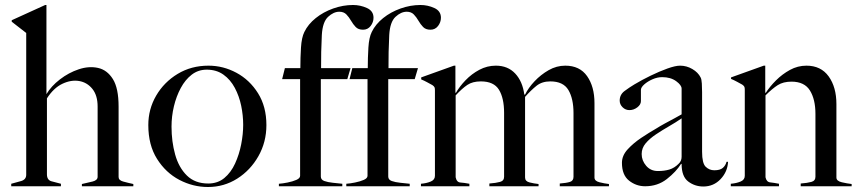

<svg xmlns="http://www.w3.org/2000/svg" viewBox="-20 -746 3440 769"><path d="M25 0V-10Q45 -15 65 -21Q85 -27 85 -46V-614L27 -659V-665L161 -726H166V-369Q185 -401 220 -428Q255 -455 295.5 -468.5Q336 -482 372.5 -474Q409 -466 432 -429.5Q455 -393 455 -319V-37Q455 -24 473 -19Q491 -14 514 -9V0H308V-9Q331 -14 351 -19Q371 -24 371 -38V-319Q371 -364 350 -390Q329 -416 297 -421.5Q265 -427 230 -410.5Q195 -394 168 -352V-48Q168 -25 186 -20Q204 -15 224 -10V0Z M813 3Q753 3 698.5 -25.5Q644 -54 609 -109.5Q574 -165 574 -245Q574 -309 605.5 -363Q637 -417 691.5 -450Q746 -483 815 -483Q874 -483 927 -454.5Q980 -426 1013.5 -372.5Q1047 -319 1047 -245Q1047 -177 1015 -120.5Q983 -64 930 -30.5Q877 3 813 3ZM814 -11Q852 -11 878.5 -33Q905 -55 921.5 -91Q938 -127 946 -168Q954 -209 954 -246Q954 -284 946 -322.5Q938 -361 920.5 -394Q903 -427 875 -447Q847 -467 808 -467Q774 -467 748 -447Q722 -427 704 -393.5Q686 -360 676.5 -320Q667 -280 667 -239Q667 -179 681.5 -127Q696 -75 728.5 -43Q761 -11 814 -11Z M1097 0V-10Q1112 -11 1132 -15Q1152 -19 1167 -25.5Q1182 -32 1182 -42V-429H1110L1121 -473H1183Q1183 -515 1185.5 -555.5Q1188 -596 1199 -618Q1214 -649 1244.5 -673.5Q1275 -698 1314.5 -712Q1354 -726 1394 -726Q1423 -726 1449.5 -714Q1476 -702 1476 -675Q1476 -657 1464.5 -642Q1453 -627 1434 -627Q1415 -627 1404.5 -638Q1394 -649 1386 -663Q1378 -677 1367.5 -688Q1357 -699 1339 -699Q1316 -699 1294 -678.5Q1272 -658 1269 -606Q1267 -566 1266.5 -537.5Q1266 -509 1266 -473H1384L1371 -429H1265V-39Q1265 -26 1279 -21Q1293 -16 1313 -14Q1333 -12 1351 -10V0Z M1367 0V-10Q1382 -11 1402 -15Q1422 -19 1437 -25.5Q1452 -32 1452 -42V-429H1380L1391 -473H1453Q1453 -515 1455.5 -555.5Q1458 -596 1469 -618Q1484 -649 1514.5 -673.5Q1545 -698 1584.5 -712Q1624 -726 1664 -726Q1693 -726 1719.5 -714Q1746 -702 1746 -675Q1746 -657 1734.5 -642Q1723 -627 1704 -627Q1685 -627 1674.5 -638Q1664 -649 1656 -663Q1648 -677 1637.5 -688Q1627 -699 1609 -699Q1586 -699 1564 -678.5Q1542 -658 1539 -606Q1537 -566 1536.5 -537.5Q1536 -509 1536 -473H1654L1641 -429H1535V-39Q1535 -26 1549 -21Q1563 -16 1583 -14Q1603 -12 1621 -10V0Z M1666 0V-10Q1689 -12 1705.5 -19Q1722 -26 1722 -42V-384Q1722 -392 1720.5 -396Q1719 -400 1712 -405Q1703 -410 1691 -416.5Q1679 -423 1667 -428V-436L1798 -483H1804V-375L1806 -374Q1820 -399 1844.5 -424.5Q1869 -450 1900 -466.5Q1931 -483 1966 -483Q2014 -483 2043.5 -451.5Q2073 -420 2080 -367H2083Q2096 -394 2121 -420.5Q2146 -447 2177.5 -465Q2209 -483 2244 -483Q2302 -483 2331.5 -441Q2361 -399 2361 -333V-35Q2361 -21 2381 -16Q2401 -11 2419 -9V0H2222V-11Q2249 -13 2263 -17.5Q2277 -22 2277 -38V-293Q2277 -351 2256.5 -385.5Q2236 -420 2184 -420Q2151 -420 2129 -402.5Q2107 -385 2083 -358V-35Q2083 -20 2100.5 -15.5Q2118 -11 2137 -9V0H1940V-11Q1967 -13 1983 -17.5Q1999 -22 1999 -38V-294Q1999 -353 1978.5 -386.5Q1958 -420 1906 -420Q1873 -420 1852 -406Q1831 -392 1805 -364V-36Q1809 -16 1824 -15Q1839 -14 1860 -10V0Z M2797 1Q2763 1 2736.5 -19Q2710 -39 2710 -89L2708 -90Q2688 -58 2651 -29Q2614 0 2564 0Q2528 0 2499.5 -22.5Q2471 -45 2471 -94Q2471 -123 2494 -148Q2517 -173 2548.5 -194Q2580 -215 2608 -231Q2622 -240 2643 -251.5Q2664 -263 2683 -273Q2702 -283 2710 -288V-391Q2710 -405 2688 -421Q2666 -437 2632 -437Q2613 -437 2593.5 -428.5Q2574 -420 2560.5 -408Q2547 -396 2547 -386V-341Q2547 -327 2532.5 -316Q2518 -305 2501 -305Q2485 -305 2473.5 -316.5Q2462 -328 2462 -343Q2462 -367 2481.5 -381.5Q2501 -396 2521 -408Q2551 -426 2586 -443Q2621 -460 2653 -471.5Q2685 -483 2704 -483Q2730 -483 2753 -469.5Q2776 -456 2786 -436Q2790 -429 2791 -411.5Q2792 -394 2792 -377V-138Q2792 -92 2806.5 -78Q2821 -64 2841 -64Q2864 -64 2875 -73.5Q2886 -83 2890 -98H2896Q2894 -58 2866 -28.5Q2838 1 2797 1ZM2615 -61Q2641 -61 2661 -67Q2681 -73 2698 -90Q2710 -101 2710 -118V-272Q2687 -256 2660 -240.5Q2633 -225 2607.5 -208Q2582 -191 2566 -172Q2550 -153 2550 -129Q2550 -103 2568 -82Q2586 -61 2615 -61Z M2907 0V-10Q2930 -12 2946.5 -19Q2963 -26 2963 -42V-386Q2963 -394 2961.5 -398Q2960 -402 2953 -407Q2944 -412 2932 -418.5Q2920 -425 2908 -430V-436L3039 -483H3045V-375L3047 -374Q3063 -399 3088 -424Q3113 -449 3144 -466Q3175 -483 3210 -483Q3268 -483 3299 -440Q3330 -397 3330 -329V-35Q3330 -21 3351.5 -16Q3373 -11 3391 -9V0H3187V-11Q3214 -13 3230 -17.5Q3246 -22 3246 -38V-290Q3246 -348 3224 -383.5Q3202 -419 3150 -419Q3117 -419 3095 -405Q3073 -391 3046 -364V-36Q3050 -17 3065 -15.5Q3080 -14 3100 -10V0Z"/></svg>

Font: Mulat Addis
Style: Regular
Weight: 400
Designer: Fasil fikreab
Version: Version 1.001; ttfautohint (v1.8.3)